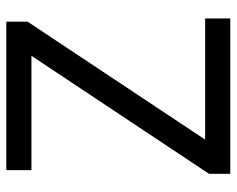

<svg xmlns="http://www.w3.org/2000/svg" viewBox="-91 -663 754 612"><g transform="rotate(-90 286.0 -357.0)"><path d="M533.2 -80.1H147L522.9 -646V-713.9H49.8V-633.8H414.1L38.1 -67.9V0H533.2Z"/></g></svg>

Font: Noto Reveo Sans
Style: Regular
Weight: 400
Designer: Monotype Design team
Foundry: Monotype Imaging Inc.
Version: Version 1.04